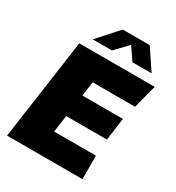

<svg xmlns="http://www.w3.org/2000/svg" viewBox="-207 -1010 1041 1135"><g transform="rotate(30 314.0 -442.5)"><path d="M16 0 113 -686H628L586 -526H297L283 -428H560L539 -275H261L245 -160H530L531 0ZM170 -746 295 -885H479L572 -746H441L370 -851H402L301 -746Z"/></g></svg>

Font: Chivo Medium Black
Style: Italic
Weight: 900
Italic angle: -8.05°
Version: Version 2.002